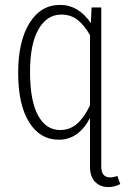

<svg xmlns="http://www.w3.org/2000/svg" viewBox="-20 -552 515 774"><path d="M453.1 157.2 464.8 189.9Q442.9 202.1 417 202.1Q383.3 202.1 363 180.7Q342.8 159.2 342.8 120.1V-76.2Q296.4 11.2 217.8 11.2Q141.1 11.2 97.2 -59.6Q53.2 -130.4 53.2 -258.8Q53.2 -384.8 98.6 -458.5Q144 -532.2 222.2 -532.2Q296.4 -532.2 346.2 -459L349.1 -522H388.2V119.1Q388.2 163.1 423.8 163.1Q437.5 163.1 453.1 157.2ZM222.2 -27.8Q261.7 -27.8 290.8 -53.2Q319.8 -78.6 342.8 -127V-410.2Q320.8 -449.2 293.5 -471.2Q266.1 -493.2 227.1 -493.2Q168.9 -493.2 134.8 -433.3Q100.6 -373.5 101.1 -258.8Q101.6 -145 133.5 -86.4Q165.5 -27.8 222.2 -27.8Z"/></svg>

Font: Fira Sans Compressed ExtraLight
Style: Regular
Weight: 250
Width: 1
Designer: Carrois Corporate & Edenspiekermann AG
Foundry: Carrois Corporate GbR & Edenspiekermann AG
Version: Version 4.203;PS 004.203;hotconv 1.0.88;makeotf.lib2.5.64775